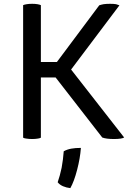

<svg xmlns="http://www.w3.org/2000/svg" viewBox="-20 -717 678 993"><path d="M99.6 -4.9Q106.4 -1 118.2 0Q129.9 2 146.5 2Q162.1 2 173.8 0Q184.6 -1 191.4 -4.9Q191.4 -108.4 191.4 -316.4Q210 -316.4 267.6 -316.4Q328.1 -238.3 508.8 -5.9Q518.6 -2 534.2 0Q548.8 2 569.3 2Q588.9 2 602.5 0Q616.2 -2 622.1 -5.9Q530.3 -123 347.7 -357.4Q410.2 -440.4 597.7 -689.5Q590.8 -692.4 580.1 -695.3Q568.4 -697.3 548.8 -697.3Q530.3 -697.3 515.6 -695.3Q501 -692.4 493.2 -689.5Q419.9 -591.8 274.4 -396.5Q252.9 -396.5 191.4 -396.5Q191.4 -469.7 191.4 -690.4Q184.6 -693.4 173.8 -695.3Q162.1 -697.3 146.5 -697.3Q129.9 -697.3 118.2 -695.3Q106.4 -693.4 99.6 -690.4Q99.6 -656.2 99.6 -589.8Q99.6 -443.4 99.6 -4.9ZM309.6 65.4Q306.6 107.4 298.8 150.4Q290 192.4 278.3 225.6Q288.1 238.3 305.7 246.1Q324.2 253.9 343.8 255.9Q363.3 221.7 378.9 161.1Q394.5 101.6 398.4 47.9Q370.1 47.9 348.6 51.8Q327.1 55.7 309.6 65.4Z"/></svg>

Font: cl
Style: Regular
Weight: 400
Designer: Mitja Miklavcic
Version: Version 1.0